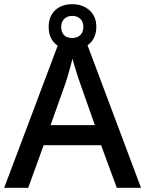

<svg xmlns="http://www.w3.org/2000/svg" viewBox="-20 -899 696 919"><path d="M539 0 464 -204H189L115 0H0L270 -717H386L655 0ZM364 -499Q360 -510 352.5 -532.5Q345 -555 338 -579Q331 -603 327 -618Q322 -598 315.5 -574.5Q309 -551 303 -531Q297 -511 293 -499L222 -300H434ZM326 -661Q275 -661 244 -690Q213 -719 213 -770Q213 -821 244 -850Q275 -879 326 -879Q375 -879 408 -850Q441 -821 441 -771Q441 -719 408.5 -690Q376 -661 326 -661ZM326 -717Q349 -717 364 -731Q379 -745 379 -770Q379 -795 364 -809Q349 -823 326 -823Q303 -823 288 -809Q273 -795 273 -770Q273 -745 286.5 -731Q300 -717 326 -717Z"/></svg>

Font: Noto Sans Adlam Medium
Style: Regular
Weight: 500
Version: Version 3.001